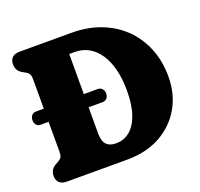

<svg xmlns="http://www.w3.org/2000/svg" viewBox="-122 -836 1012 972"><g transform="rotate(-20 384.0 -350.0)"><path d="M21 -352Q21 -367.5 30 -377.2Q39 -387 52.5 -387H385.5Q399.5 -387 408.8 -377.2Q418 -367.5 418 -352Q418 -335 408.8 -325.5Q399.5 -316 385.5 -316H51.5Q38 -316 29.5 -325.5Q21 -335 21 -352ZM25 -49Q25 -84.5 56 -101.5L71 -110Q85 -118 90 -127.2Q95 -136.5 95 -153V-547Q95 -563.5 90 -572.8Q85 -582 71 -590L56 -598.5Q25 -615.5 25 -651Q25 -674.5 38.8 -687.2Q52.5 -700 78.5 -700H358Q444.5 -700 515.5 -672.5Q586.5 -645 637.5 -594.8Q688.5 -544.5 716 -475.8Q743.5 -407 743.5 -324.5Q743.5 -231 701.5 -157.8Q659.5 -84.5 583.2 -42.2Q507 0 403 0H78.5Q52.5 0 38.8 -12.8Q25 -25.5 25 -49ZM382.5 -97Q421 -97 452.8 -122Q484.5 -147 503.2 -198.8Q522 -250.5 522 -330Q522 -391 509.8 -441.2Q497.5 -491.5 473.8 -527.8Q450 -564 416.5 -583.5Q383 -603 340 -603H310.5V-175.5Q310.5 -134 327.5 -115.5Q344.5 -97 376.5 -97Z"/></g></svg>

Font: Fraunces 144pt S100 Black
Style: Regular
Weight: 900
Version: Version 1.000